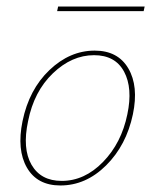

<svg xmlns="http://www.w3.org/2000/svg" viewBox="-20 -565 476 588"><path d="M155 -531 158 -545H423L420 -531ZM165 3Q94 3 62.5 -51.5Q31 -106 49 -194Q69 -291 131.5 -350.5Q194 -410 270 -410Q341 -410 373 -355.5Q405 -301 387 -215Q367 -120 305 -58.5Q243 3 165 3ZM169 -11Q239 -11 295.5 -69Q352 -127 370 -215Q387 -295 360 -345.5Q333 -396 268 -396Q200 -396 142 -340.5Q84 -285 66 -194Q48 -110 76.5 -60.5Q105 -11 169 -11Z"/></svg>

Font: EauTestText Thin
Style: Italic
Weight: 250
Italic angle: -12°
Designer: Christian Thalmann (Catharsis Fonts)
Version: Version 0.001;PS 000.001;hotconv 1.0.88;makeotf.lib2.5.64775